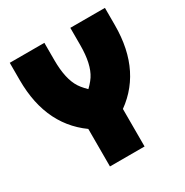

<svg xmlns="http://www.w3.org/2000/svg" viewBox="-162 -630 924 961"><g transform="rotate(-30 300.0 -150.0)"><path d="M400 -20H200V200H400ZM225 0 415 -100Q299 -177 262 -233.5Q225 -290 225 -400V-500H25V-400Q25 -125 225 0ZM375 0Q575 -125 575 -400V-500H375V-400Q375 -290 338 -233.5Q301 -177 185 -100L225 0Z"/></g></svg>

Font: Millimetre
Style: Extrablack
Weight: 900
Designer: Jérémy Landes
Version: Version 1.0